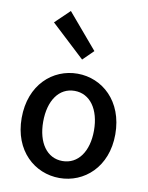

<svg xmlns="http://www.w3.org/2000/svg" viewBox="-97 -964 809 1046"><g transform="rotate(10 307.0 -440.5)"><path d="M305 13C441 13 564 -92 564 -274C564 -458 441 -564 305 -564C168 -564 46 -458 46 -274C46 -92 168 13 305 13ZM305 -81C219 -81 165 -158 165 -274C165 -391 219 -469 305 -469C391 -469 446 -391 446 -274C446 -158 391 -81 305 -81ZM315 -644 373 -701 209 -894 129 -817Z"/></g></svg>

Font: Noto Sans T Chinese Medium
Style: Regular
Weight: 500
Designer: Ryoko NISHIZUKA (kana & ideographs); Paul D. Hunt (Latin, Greek & Cyrillic); Wenlong ZHANG (bopomofo); Sandoll Communica
Foundry: Adobe Systems Incorporated
Version: Version 1.000;PS 1;hotconv 1.0.78;makeotf.lib2.5.61930